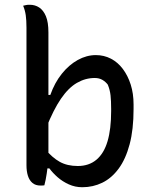

<svg xmlns="http://www.w3.org/2000/svg" viewBox="-20 -774 640 805"><path d="M166 3Q164 3 161 3.5Q158 4 155 4Q152 4 150 4Q129 4 116 -7Q103 -18 97 -37Q91 -56 91 -81Q91 -158 91 -229.5Q91 -301 91 -371Q91 -441 91 -512Q91 -583 91 -658Q91 -689 88 -710Q85 -731 77 -750Q80 -751 83.5 -751.5Q87 -752 90.5 -753Q94 -754 97.5 -754Q101 -754 105 -754Q127 -754 144.5 -742.5Q162 -731 172.5 -706Q183 -681 183 -638Q183 -573 183 -509Q183 -445 183 -381.5Q183 -318 183 -254Q183 -190 183 -126Q183 -113 182 -100Q181 -87 179.5 -73.5Q178 -60 176 -47Q174 -34 171.5 -21Q169 -8 166 3ZM168 -68V-150Q199 -113 230.5 -95.5Q262 -78 306 -78Q353 -78 384.5 -104.5Q416 -131 431 -182Q446 -233 446 -308V-318Q446 -351 443.5 -374Q441 -397 432 -419Q423 -431 409.5 -439Q396 -447 377 -447Q338 -447 302.5 -426.5Q267 -406 235.5 -360Q204 -314 173 -236V-376H191Q209 -427 239 -464.5Q269 -502 306 -522.5Q343 -543 382 -543Q416 -543 445 -528Q474 -513 495 -485Q516 -457 528 -419.5Q540 -382 540 -336V-317Q540 -231 523.5 -169Q507 -107 477.5 -67Q448 -27 409 -8Q370 11 325 11Q295 11 268.5 -1Q242 -13 221.5 -31Q201 -49 187 -68Z"/></svg>

Font: Recursive Casual
Style: Regular
Weight: 400
Version: Version 1.047